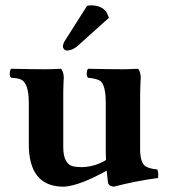

<svg xmlns="http://www.w3.org/2000/svg" viewBox="-20 -696 638 726"><path d="M309.1 -673.8Q315.4 -675.8 325.2 -675.8Q362.8 -675.3 381.8 -651.9L392.1 -628.9L272 -521Q252.9 -505.4 233.9 -504.9Q223.1 -504.9 218.8 -515.6Q218.3 -518.1 217.8 -519Q218.3 -531.7 226.1 -543ZM509.8 -132.8Q509.8 -80.1 530.8 -66.9Q545.4 -58.1 575.2 -55.2Q580.6 -37.1 577.1 -22.9Q492.2 -11.7 411.1 9.8Q390.1 8.3 388.2 -6.8Q388.2 -8.3 383.3 -50.8Q285.6 3.9 225.6 9.8Q220.7 10.3 216.8 9.8Q89.4 7.8 88.9 -149.9V-306.2Q88.9 -380.9 60.1 -395Q46.9 -400.9 22 -401.9Q13.7 -410.2 18.6 -429.7Q20 -434.1 22 -436Q108.4 -434.1 153.8 -434.1Q175.8 -434.1 210.9 -436Q220.7 -424.8 221.2 -401.9Q221.2 -393.6 220.2 -384.3Q218.8 -358.9 219.2 -306.2V-139.2Q219.2 -76.2 256.8 -66.9Q269 -64.5 289.1 -64Q337.9 -64.9 380.9 -90.8Q379.9 -107.4 379.9 -120.6V-306.2Q379.9 -375.5 358.4 -390.6Q345.2 -398.9 313 -401.9Q304.7 -410.2 309.6 -429.7Q311 -434.1 313 -436Q399.4 -434.1 444.8 -434.1Q465.3 -434.1 502 -436Q511.7 -424.8 512.2 -401.9Q512.2 -393.6 511.2 -384.3Q509.8 -358.9 509.8 -306.2Z"/></svg>

Font: Linux Libertine O
Style: Bold
Weight: 700
Designer: Philipp H. Poll
Foundry: Philipp H. Poll
Version: Version 5.0.0